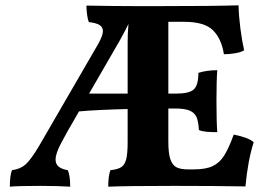

<svg xmlns="http://www.w3.org/2000/svg" viewBox="-20 -699 1001 722"><path d="M903 2Q787 0 635 0Q456 0 387 3Q387 -36 395 -59Q423 -62 436 -70.5Q449 -79 454.5 -100Q460 -121 460 -165V-289Q340 -286 277 -280Q227 -194 211 -163Q189 -122 189 -99Q189 -82 200.5 -72.5Q212 -63 235 -59Q244 -38 244 3Q198 0 131 0Q47 0 17 3Q17 -39 25 -59Q56 -63 76 -80.5Q96 -98 128 -152L350 -535Q367 -566 367 -582Q367 -597 354 -605Q341 -613 314 -616Q310 -625 307.5 -644Q305 -663 305 -678Q409 -676 491 -676H581Q784 -676 877 -679Q878 -638 884 -591.5Q890 -545 898 -510Q888 -503 865.5 -499Q843 -495 822 -495Q813 -553 781 -585Q749 -617 672 -617H613V-347H642Q692 -347 709 -363Q726 -379 726 -425Q757 -435 797 -435Q794 -396 794 -320Q794 -241 797 -202Q773 -202 756.5 -203.5Q740 -205 728 -210Q726 -242 719 -258.5Q712 -275 693.5 -283Q675 -291 638 -291H613V-168Q613 -123 620.5 -100.5Q628 -78 643.5 -70Q659 -62 687 -62H708Q754 -62 780 -74.5Q806 -87 823 -114Q840 -141 859 -193Q917 -181 934 -164Q912 -96 903 2ZM460 -347V-540Q460 -573 463 -609Q455 -591 430 -546Q399 -492 315 -347Z"/></svg>

Font: Vollkorn SC
Style: Bold
Weight: 700
Designer: Friedrich Althausen
Foundry: Friedrich Althausen
Version: Version 4.015